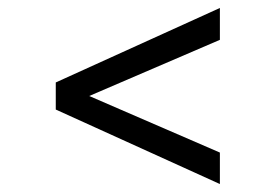

<svg xmlns="http://www.w3.org/2000/svg" viewBox="-20 -510 700 482"><path d="M532 -48 120 -235V-303L532 -490V-410L204 -269L532 -127Z"/></svg>

Font: Maven Pro VF Beta
Style: Regular
Weight: 400
Designer: Joe Prince
Foundry: Joe Prince
Version: Version 2.002